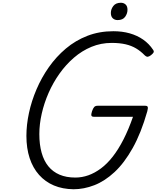

<svg xmlns="http://www.w3.org/2000/svg" viewBox="-20 -1357 1138 1396"><path d="M515 19Q435 18 372 -8.5Q309 -35 264 -85.5Q219 -136 195.5 -207.5Q172 -279 172 -369Q172 -449 190.5 -535.5Q209 -622 245.5 -707.5Q282 -793 335.5 -869Q389 -945 459 -1004Q529 -1063 615.5 -1096.5Q702 -1130 804 -1130Q869 -1130 923.5 -1114.5Q978 -1099 1021 -1069Q1064 -1039 1093 -995Q1101 -984 1096.5 -975.5Q1092 -967 1078 -956Q1065 -946 1055 -944.5Q1045 -943 1032 -955Q1003 -985 969.5 -1005Q936 -1025 893 -1035Q850 -1045 792 -1045Q714 -1045 645 -1016.5Q576 -988 517.5 -937.5Q459 -887 412.5 -821.5Q366 -756 333.5 -682Q301 -608 283.5 -531Q266 -454 266 -382Q266 -306 282.5 -247Q299 -188 331.5 -148Q364 -108 413 -87Q462 -66 528 -66Q576 -66 622.5 -82.5Q669 -99 714 -132.5Q759 -166 800 -218.5Q841 -271 878 -343.5Q915 -416 947 -508H662Q647 -508 644.5 -517Q642 -526 649 -548Q657 -571 665.5 -579.5Q674 -588 689 -588H1036Q1051 -588 1054 -579.5Q1057 -571 1051 -548Q1006 -390 945 -281Q884 -172 813 -106Q742 -40 666 -10.5Q590 19 515 19ZM835 -1211Q814 -1211 800 -1224Q786 -1237 786 -1263Q786 -1290 804 -1313.5Q822 -1337 859 -1337Q879 -1337 893 -1324.5Q907 -1312 907 -1286Q907 -1259 890 -1235Q873 -1211 835 -1211Z"/></svg>

Font: Playwrite CU
Style: Regular
Weight: 400
Designer: Veronika Burian, José Scaglione
Foundry: TypeTogether
Version: Version 1.002